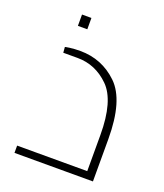

<svg xmlns="http://www.w3.org/2000/svg" viewBox="-127 -759 723 844"><g transform="rotate(20 235.0 -336.5)"><path d="M40 0ZM407 -198V0H40V-34H368V-203Q368 -363 305 -425Q242 -487 158 -487H91L89 -512Q86 -514 109.5 -517Q133 -520 159 -520Q261 -520 334 -449.5Q407 -379 407 -198ZM111 -673H155V-620H111Z"/></g></svg>

Font: Cairo ExtraLight
Style: Regular
Weight: 250
Designer: Mohamed Gaber, the designers of Titillium
Foundry: Kief Type Foundry
Version: Version 2.009; ttfautohint (v1.5.33-1714) -l 8 -r 50 -G 200 